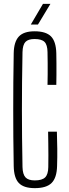

<svg xmlns="http://www.w3.org/2000/svg" viewBox="-20 -967 355 994"><path d="M160 7Q102.5 7 77.2 -19.8Q52 -46.5 51 -107.5Q49.5 -185.5 49 -257.2Q48.5 -329 48.5 -399.5Q48.5 -470 49 -542Q49.5 -614 51 -691.5Q52 -750 77.2 -777.5Q102.5 -805 159 -805Q217.5 -805 243.8 -778.8Q270 -752.5 271.5 -691.5Q272 -671.5 272.2 -640.2Q272.5 -609 272.2 -578Q272 -547 271.5 -527.5H226Q226.5 -555 226.8 -583.5Q227 -612 226.8 -640.8Q226.5 -669.5 226 -697Q225.5 -735 210.5 -750Q195.5 -765 159 -765Q126 -765 111.8 -750Q97.5 -735 96.5 -697Q95 -617 94.2 -544Q93.5 -471 93.5 -399.8Q93.5 -328.5 94.2 -255Q95 -181.5 96.5 -102Q97.5 -64.5 112 -48.8Q126.5 -33 160 -33Q198 -33 213.8 -48.8Q229.5 -64.5 230 -102Q230.5 -131.5 230.5 -162.8Q230.5 -194 230 -225Q229.5 -256 229 -285.5H274.5Q276 -238.5 276.5 -196.5Q277 -154.5 275.5 -107.5Q274 -46.5 247.2 -19.8Q220.5 7 160 7ZM139.5 -840 202.5 -947H241L176.5 -840Z"/></svg>

Font: Big Shoulders Display Thin Light
Style: Regular
Weight: 300
Version: Version 2.002